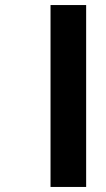

<svg xmlns="http://www.w3.org/2000/svg" viewBox="-20 -706 421 760"><path d="M180 34V-686H321V34Z"/></svg>

Font: Akshar Light
Style: Bold
Weight: 700
Version: Version 1.100